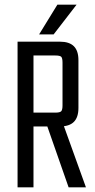

<svg xmlns="http://www.w3.org/2000/svg" viewBox="-20 -800 404 820"><path d="M247 -350V-532Q247 -552 241.5 -557.5Q236 -563 216 -563H55V-622H236Q276 -622 295.5 -602.5Q315 -583 315 -543V-339Q315 -299 295.5 -279.5Q276 -260 236 -260H96V-319H216Q236 -319 241.5 -325Q247 -331 247 -350ZM55 -622H123V0H55ZM173 -286H244L347 0H273ZM147 -653 225 -780H307L209 -653Z"/></svg>

Font: Teko Variable Light
Style: Regular
Weight: 300
Designer: Manushi Parikh, Jonny Pinhorn
Foundry: Indian Type Foundry
Version: Version 3.000